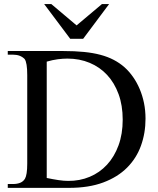

<svg xmlns="http://www.w3.org/2000/svg" viewBox="-20 -909 763 929"><path d="M684.1 -335Q684.1 -265.1 662.1 -204.1Q640.1 -143.1 594.7 -97.7Q549.3 -52.2 479.5 -26.1Q409.7 0 314 0H17.6V-18.6H42.5Q63.5 -18.6 78.4 -24.9Q93.3 -31.2 101.1 -44.9Q106 -53.2 108.9 -71.3Q111.8 -89.4 111.8 -117.7V-545.4Q111.8 -606.4 99.1 -623.5Q88.9 -633.8 75 -639.2Q61 -644.5 42.5 -644.5H17.6V-662.1H286.6Q341.8 -662.1 386 -657.7Q430.2 -653.3 465.8 -643.8Q501.5 -634.3 530 -619.4Q558.6 -604.5 582 -584Q605 -563.5 623.8 -536.6Q642.6 -509.8 656 -478Q669.4 -446.3 676.8 -410.2Q684.1 -374 684.1 -335ZM573.7 -330.1Q573.7 -398.9 553.7 -453.6Q533.7 -508.3 498.3 -546.4Q462.9 -584.5 413.8 -605Q364.7 -625.5 306.2 -625.5Q284.2 -625.5 259.5 -622.3Q234.9 -619.1 206.1 -610.8V-47.9Q236.8 -41.5 262.7 -37.6Q288.6 -33.7 309.6 -33.7Q365.7 -33.2 414.1 -53.5Q462.4 -73.7 497.8 -112.1Q533.2 -150.4 553.5 -205.6Q573.7 -260.7 573.7 -330.1ZM382.3 -721.2H319.8L193.8 -889.2H228.5L350.6 -786.1L473.1 -889.2H507.8Z"/></svg>

Font: Doulos SIL Am
Style: Regular
Weight: 400
Designer: Walt Agee, Victor Gaultney, Peter Martin, Debbi Hosken, Becca Hirsbrunner
Foundry: SIL International
Version: Version 5.000